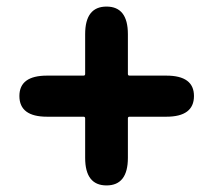

<svg xmlns="http://www.w3.org/2000/svg" viewBox="-20 -670 649 584"><path d="M304 -106Q239 -106 239 -190V-310Q239 -315 234 -315H123Q39 -315 39 -378Q39 -440 123 -440H234Q239 -440 239 -445V-566Q239 -650 304 -650Q369 -650 369 -566V-445Q369 -440 374 -440H486Q570 -440 570 -378Q570 -315 486 -315H374Q369 -315 369 -310V-190Q369 -106 304 -106Z"/></svg>

Font: Resource Han Rounded JP Heavy
Style: Regular
Weight: 900
Designer: Cyano Hao (round all glyphs); Ryoko NISHIZUKA 西塚涼子 (kana, bopomofo & ideographs); Paul D. Hunt (Latin, Greek & Cyrillic)
Foundry: Cyano Hao
Version: 0.990